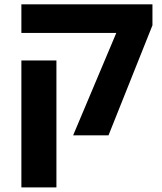

<svg xmlns="http://www.w3.org/2000/svg" viewBox="-20 -609 729 864"><path d="M468.3 0H309.1L503.4 -460.9H76.2V-589.4H666V-495.1ZM233.9 234.4H76.2V-336.9H233.9Z"/></svg>

Font: Lunasima
Style: Bold
Weight: 700
Designer: The DocRepair Project, Monotype Design Team
Foundry: Google
Version: Version 2.009